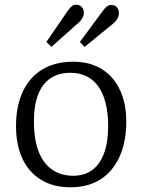

<svg xmlns="http://www.w3.org/2000/svg" viewBox="-20 -781 604 815"><path d="M278 14Q206 14 154 -18Q102 -50 75 -108Q48 -166 48 -246Q48 -330 76.5 -391.5Q105 -453 159.5 -486Q214 -519 291 -519Q361 -519 411.5 -488Q462 -457 489 -399.5Q516 -342 516 -265Q516 -179 487.5 -116Q459 -53 406.5 -19.5Q354 14 278 14ZM290 -35Q338 -35 371 -59Q404 -83 421.5 -130Q439 -177 439 -246Q439 -301 428.5 -343Q418 -385 397.5 -414Q377 -443 347 -457.5Q317 -472 279 -472Q229 -472 194.5 -449Q160 -426 142 -380Q124 -334 124 -265Q124 -190 143.5 -139Q163 -88 200.5 -61.5Q238 -35 290 -35ZM339 -582 319 -603 416 -734Q426 -748 434.5 -754Q443 -760 452 -760Q463 -760 470 -755.5Q477 -751 481 -743Q485 -735 485 -726Q485 -714 477.5 -700.5Q470 -687 452 -674ZM198 -582 177 -603 268 -736Q278 -750 286 -755.5Q294 -761 303 -761Q314 -761 321 -756.5Q328 -752 332 -744Q336 -736 336 -726Q336 -715 329 -703Q322 -691 304 -676Z"/></svg>

Font: Literata 18pt Light
Style: Regular
Weight: 300
Designer: Latin by Veronika Burian and Jose Scaglione. Greek by Irene Vlachou. Cyrillic by Vera Evstafieva.
Foundry: TypeTogether
Version: Version 3.103;gftools[0.9.29]